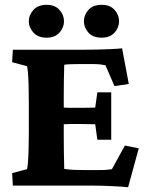

<svg xmlns="http://www.w3.org/2000/svg" viewBox="-20 -783 618 810"><path d="M520.5 6.8Q491.2 3.9 447.8 2Q404.3 0 371.1 0H34.2L31.2 -52.7L93.8 -69.3Q95.7 -74.2 97.7 -95.7Q99.6 -117.2 100.6 -150.4Q101.6 -183.6 101.6 -221.7V-351.6Q101.6 -390.6 100.6 -424.3Q99.6 -458 97.7 -479Q95.7 -500 93.8 -503.9L31.2 -520.5L34.2 -573.2H330.1Q351.6 -573.2 383.3 -573.7Q415 -574.2 445.3 -575.7Q475.6 -577.1 495.1 -579.1L523.4 -428.7L462.9 -419.9L424.8 -507.8Q410.2 -510.7 399.9 -511.7Q389.6 -512.7 377.9 -512.7H316.4Q297.9 -512.7 279.3 -512.2Q260.7 -511.7 251 -509.8Q251 -501 250.5 -485.8Q250 -470.7 249.5 -446.3Q249 -421.9 249 -386.7V-200.2Q249 -165 249.5 -139.2Q250 -113.3 250.5 -96.7Q251 -80.1 251 -70.3Q270.5 -67.4 291 -66.4Q311.5 -65.4 344.7 -65.4H382.8Q408.2 -65.4 419.9 -65.9Q431.6 -66.4 437.5 -67.4Q443.4 -68.4 452.1 -69.3L506.8 -168.9L565.4 -157.2ZM390.6 -193.4 381.8 -258.8Q375 -258.8 358.9 -259.3Q342.8 -259.8 323.2 -259.8H278.3Q259.8 -259.8 245.1 -258.8Q230.5 -257.8 225.6 -256.8V-332Q230.5 -331.1 245.1 -329.6Q259.8 -328.1 278.3 -328.1H323.2Q342.8 -328.1 358.9 -328.6Q375 -329.1 381.8 -329.1L390.6 -393.6H449.2V-193.4ZM176.8 -624Q140.6 -624 121.1 -645.5Q101.6 -667 101.6 -693.4Q101.6 -719.7 121.1 -741.2Q140.6 -762.7 176.8 -762.7Q211.9 -762.7 231 -741.2Q250 -719.7 250 -693.4Q250 -667 231 -645.5Q211.9 -624 176.8 -624ZM409.2 -624Q372.1 -624 353 -645.5Q334 -667 334 -693.4Q334 -719.7 353 -741.2Q372.1 -762.7 409.2 -762.7Q444.3 -762.7 463.4 -741.2Q482.4 -719.7 482.4 -693.4Q482.4 -667 463.4 -645.5Q444.3 -624 409.2 -624Z"/></svg>

Font: Crimson Pro ExtraBold
Style: Regular
Weight: 800
Designer: Jacques Le Bailly
Foundry: Baron von Fonthausen
Version: Version 1.003